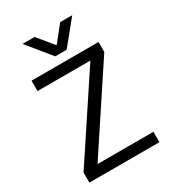

<svg xmlns="http://www.w3.org/2000/svg" viewBox="-210 -993 989 1104"><g transform="rotate(-30 284.5 -441.5)"><path d="M321 -727H245L118 -883H198L284 -778L368 -883H448ZM517 0H52V-67L408 -605H57V-674H502V-608L146 -69H517Z"/></g></svg>

Font: Hind Madurai
Style: Regular
Weight: 400
Designer: Jyotish Sonowal
Foundry: Indian Type Foundry
Version: Version 0.702;PS 1.0;hotconv 1.0.81;makeotf.lib2.5.63406